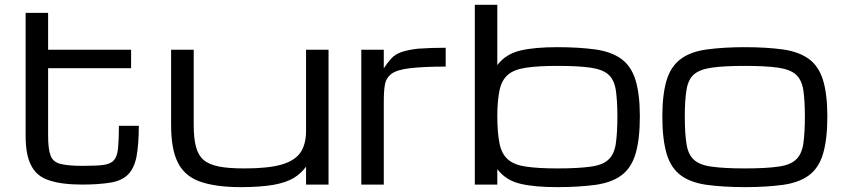

<svg xmlns="http://www.w3.org/2000/svg" viewBox="-20 -770 3519 801"><path d="M322.8 0Q237.3 0 185.1 -17.6Q132.8 -34.2 110.4 -79.1Q86.9 -123 86.9 -203.1V-716.3H180.7V-562.5H526.9V-485.4H180.7V-203.1Q180.7 -148.4 190.9 -121.6Q200.2 -94.7 231.4 -86.4Q263.7 -78.1 322.8 -78.1Q382.8 -78.1 408.2 -81.5Q440.4 -85.4 453.6 -100.1Q468.8 -115.2 472.2 -148.9Q476.1 -190.4 476.1 -245.1H559.1Q559.1 -168.5 549.3 -115.2Q539.1 -66.4 513.7 -41.5Q488.3 -16.1 441.9 -8.3Q391.1 0 322.8 0Z M984.9 10.7Q877 10.7 811 -13.7Q747.6 -37.6 720.7 -94.7Q693.8 -148.9 693.8 -250V-562.5H788.1V-250Q788.1 -192.4 797.4 -158.7Q806.2 -123 829.1 -103Q851.6 -83.5 894 -75.2Q931.6 -67.4 1001.5 -67.4Q1099.1 -67.4 1154.8 -83.5Q1210.4 -99.6 1233.9 -134.3Q1256.8 -168.9 1256.8 -223.6V-562.5H1350.6V0H1256.8V-74.7Q1236.3 -46.4 1205.1 -27.3Q1174.3 -8.8 1121.6 1Q1065.4 10.7 984.9 10.7Z M1487.3 -562.5H1581.1V-484.9Q1595.7 -507.8 1612.8 -526.4Q1627.9 -543 1654.3 -552.7Q1684.1 -562.5 1723.6 -566.9Q1776.9 -570.8 1839.4 -570.8V-492.2Q1749 -492.2 1689.9 -485.4Q1636.2 -479 1613.8 -462.4Q1590.8 -445.3 1585.9 -417Q1581.1 -392.6 1581.1 -343.8V0H1487.3Z M2305.2 10.7Q2210.9 10.7 2152.8 -2.9Q2090.8 -16.6 2054.7 -64.5V0H1960.9V-750H2054.7V-498.5Q2090.3 -545.4 2152.8 -559.6Q2210.9 -573.2 2305.2 -573.2Q2394.5 -573.2 2465.8 -563.5Q2531.2 -553.7 2571.8 -524.4Q2612.8 -494.6 2630.9 -437.5Q2649.4 -377.4 2649.4 -284.2Q2649.4 -188 2630.9 -126.5Q2612.8 -67.9 2571.8 -38.1Q2532.2 -8.8 2465.8 1Q2394.5 10.7 2305.2 10.7ZM2555.7 -284.2Q2555.7 -349.6 2548.8 -396Q2541.5 -438.5 2517.6 -459.5Q2493.7 -480.5 2443.4 -487.8Q2393.1 -495.1 2305.2 -495.1Q2225.6 -495.1 2176.3 -487.8Q2126 -480.5 2100.6 -459.5Q2074.2 -438 2064.5 -396Q2054.7 -350.1 2054.7 -284.2Q2054.7 -215.8 2064.5 -168.5Q2074.2 -125 2100.6 -103.5Q2127.4 -81.1 2176.3 -74.7Q2225.6 -67.4 2305.2 -67.4Q2392.6 -67.4 2443.4 -74.7Q2493.7 -81.1 2517.6 -103.5Q2541.5 -124.5 2548.8 -168.5Q2555.7 -216.3 2555.7 -284.2Z M3087.4 10.7Q2998.5 10.7 2927.2 1Q2860.4 -8.8 2820.8 -38.1Q2779.8 -67.9 2761.7 -126.5Q2743.2 -188 2743.2 -284.2Q2743.2 -377.4 2761.7 -437.5Q2779.8 -494.6 2820.8 -524.4Q2860.8 -554.2 2927.2 -563.5Q2998.5 -573.2 3087.4 -573.2Q3176.8 -573.2 3248 -563.5Q3313.5 -553.7 3354 -524.4Q3395 -494.6 3413.1 -437.5Q3431.6 -377.4 3431.6 -284.2Q3431.6 -188 3413.1 -126.5Q3395 -67.9 3354 -38.1Q3314.5 -8.8 3248 1Q3176.8 10.7 3087.4 10.7ZM3337.9 -284.2Q3337.9 -349.6 3331.1 -396Q3323.7 -438.5 3299.8 -459.5Q3275.9 -480.5 3225.6 -487.8Q3174.8 -495.1 3087.4 -495.1Q3000 -495.1 2949.7 -487.8Q2898.9 -480.5 2875 -459.5Q2851.1 -438.5 2844.2 -396Q2836.9 -354 2836.9 -284.2Q2836.9 -211.9 2844.2 -168.5Q2851.1 -124.5 2875 -103.5Q2898.9 -81.1 2949.7 -74.7Q3000 -67.4 3087.4 -67.4Q3174.8 -67.4 3225.6 -74.7Q3275.9 -81.1 3299.8 -103.5Q3323.7 -124.5 3331.1 -168.5Q3337.9 -216.3 3337.9 -284.2Z"/></svg>

Font: Michroma+
Style: Regular
Weight: 400
Designer: beogot
Foundry: beogot
Version: Version